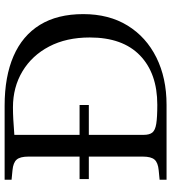

<svg xmlns="http://www.w3.org/2000/svg" viewBox="25 -765 740 830"><g transform="rotate(-90 395.0 -350.0)"><path d="M36 -336V-376H356V-336ZM33 0V-30L74 -34Q107 -37 120 -52Q133 -67 133 -102V-598Q133 -633 120 -648Q107 -663 74 -666L33 -670V-700H353Q479 -700 567.5 -661.5Q656 -623 702.5 -547.5Q749 -472 749 -360Q749 -249 699.5 -168.5Q650 -88 561.5 -44Q473 0 357 0ZM357 -40Q493 -40 570.5 -115Q648 -190 648 -332Q648 -433 609 -507.5Q570 -582 501.5 -623Q433 -664 346 -664Q320 -664 293.5 -662.5Q267 -661 227 -658V-99Q227 -74 237 -61.5Q247 -49 275 -44.5Q303 -40 357 -40Z"/></g></svg>

Font: Hedvig Letters Serif 24pt 24pt
Style: Regular
Weight: 400
Version: Version 1.000